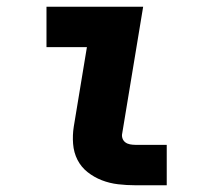

<svg xmlns="http://www.w3.org/2000/svg" viewBox="-20 -550 640 570"><path d="M382 0Q356 0 330.5 -3Q305 -6 282 -15Q259 -24 240 -39Q221 -54 210 -75.5Q199 -97 197 -123Q195 -149 199 -174L238 -410H118V-530H405L343 -155Q341 -147 343.5 -139.5Q346 -132 352 -127.5Q358 -123 366 -121.5Q374 -120 382 -120H475V0Z"/></svg>

Font: Iosevka Slab Heavy Extended
Style: Italic
Weight: 900
Width: 7
Italic angle: -9°
Monospace: yes
Designer: Belleve Invis
Foundry: Belleve Invis
Version: Version 11.1.0; ttfautohint (v1.8.3)